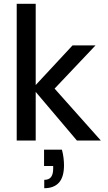

<svg xmlns="http://www.w3.org/2000/svg" viewBox="-20 -740 567 1011"><path d="M385 0 152 -275 362 -501H483L233 -237L234 -311L511 0ZM68 0V-720H168V0ZM213 251V207Q238 207 249 192Q260 177 260 148V134H212V48H306Q312 70 314.5 91Q317 112 317 130Q317 192 290.5 221.5Q264 251 213 251Z"/></svg>

Font: DM Sans 17pt Medium
Style: Regular
Weight: 500
Version: Version 4.004;gftools[0.9.30]